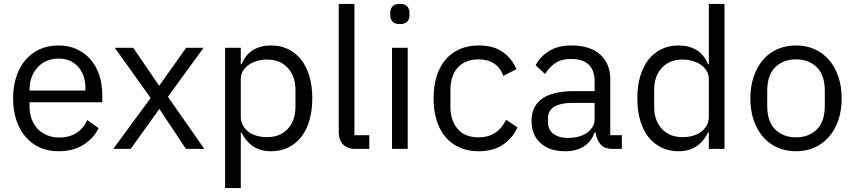

<svg xmlns="http://www.w3.org/2000/svg" viewBox="-20 -760 4363 980"><path d="M279 12Q226 12 183.5 -7Q141 -26 110.5 -61.5Q80 -97 63.5 -146.5Q47 -196 47 -258Q47 -319 63.5 -369Q80 -419 110.5 -454.5Q141 -490 183.5 -509Q226 -528 279 -528Q331 -528 372 -509Q413 -490 442 -456.5Q471 -423 486.5 -377Q502 -331 502 -276V-238H131V-214Q131 -181 141.5 -152.5Q152 -124 171.5 -103Q191 -82 219.5 -70Q248 -58 284 -58Q333 -58 369.5 -81Q406 -104 426 -147L483 -106Q458 -53 405 -20.5Q352 12 279 12ZM279 -461Q246 -461 219 -449.5Q192 -438 172.5 -417Q153 -396 142 -367.5Q131 -339 131 -305V-298H416V-309Q416 -378 378.5 -419.5Q341 -461 279 -461Z M558 0 749 -260 566 -516H660L791 -324H794L930 -516H1019L837 -266L1023 0H929L795 -202H792L647 0Z M1129 -516H1209V-432H1213Q1233 -481 1271.5 -504.5Q1310 -528 1364 -528Q1412 -528 1451 -509Q1490 -490 1517.5 -455Q1545 -420 1559.5 -370Q1574 -320 1574 -258Q1574 -196 1559.5 -146Q1545 -96 1517.5 -61Q1490 -26 1451 -7Q1412 12 1364 12Q1259 12 1213 -84H1209V200H1129ZM1342 -60Q1410 -60 1449 -102.5Q1488 -145 1488 -214V-302Q1488 -371 1449 -413.5Q1410 -456 1342 -456Q1315 -456 1290.5 -448.5Q1266 -441 1248 -428Q1230 -415 1219.5 -396.5Q1209 -378 1209 -357V-165Q1209 -140 1219.5 -120.5Q1230 -101 1248 -87.5Q1266 -74 1290.5 -67Q1315 -60 1342 -60Z M1794 0Q1752 0 1730.5 -23.5Q1709 -47 1709 -83V-740H1789V-70H1865V0Z M2021 -637Q1995 -637 1983.5 -649.5Q1972 -662 1972 -682V-695Q1972 -715 1983.5 -727.5Q1995 -740 2021 -740Q2047 -740 2058.5 -727.5Q2070 -715 2070 -695V-682Q2070 -662 2058.5 -649.5Q2047 -637 2021 -637ZM1981 -516H2061V0H1981Z M2423 12Q2369 12 2326 -7Q2283 -26 2253.5 -61Q2224 -96 2208.5 -146Q2193 -196 2193 -258Q2193 -320 2208.5 -370Q2224 -420 2253.5 -455Q2283 -490 2326 -509Q2369 -528 2423 -528Q2500 -528 2546.5 -494.5Q2593 -461 2616 -407L2549 -373Q2535 -413 2503 -435Q2471 -457 2423 -457Q2387 -457 2360 -445.5Q2333 -434 2315 -413.5Q2297 -393 2288 -364.5Q2279 -336 2279 -302V-214Q2279 -146 2315.5 -102.5Q2352 -59 2423 -59Q2520 -59 2563 -149L2621 -110Q2596 -54 2546.5 -21Q2497 12 2423 12Z M3109 0Q3064 0 3044.5 -24Q3025 -48 3020 -84H3015Q2998 -36 2959 -12Q2920 12 2866 12Q2784 12 2738.5 -30Q2693 -72 2693 -144Q2693 -217 2746.5 -256Q2800 -295 2913 -295H3015V-346Q3015 -401 2985 -430Q2955 -459 2893 -459Q2846 -459 2814.5 -438Q2783 -417 2762 -382L2714 -427Q2735 -469 2781 -498.5Q2827 -528 2897 -528Q2991 -528 3043 -482Q3095 -436 3095 -354V-70H3154V0ZM2879 -56Q2909 -56 2934 -63Q2959 -70 2977 -83Q2995 -96 3005 -113Q3015 -130 3015 -150V-235H2909Q2840 -235 2808.5 -215Q2777 -195 2777 -157V-136Q2777 -98 2804.5 -77Q2832 -56 2879 -56Z M3598 -84H3594Q3547 12 3443 12Q3395 12 3356 -7Q3317 -26 3289.5 -61Q3262 -96 3247.5 -146Q3233 -196 3233 -258Q3233 -320 3247.5 -370Q3262 -420 3289.5 -455Q3317 -490 3356 -509Q3395 -528 3443 -528Q3497 -528 3535.5 -504.5Q3574 -481 3594 -432H3598V-740H3678V0H3598ZM3465 -60Q3492 -60 3516.5 -67Q3541 -74 3559 -87.5Q3577 -101 3587.5 -120.5Q3598 -140 3598 -165V-357Q3598 -378 3587.5 -396.5Q3577 -415 3559 -428Q3541 -441 3516.5 -448.5Q3492 -456 3465 -456Q3397 -456 3358 -413.5Q3319 -371 3319 -302V-214Q3319 -145 3358 -102.5Q3397 -60 3465 -60Z M4043 12Q3991 12 3948 -7Q3905 -26 3874.5 -61.5Q3844 -97 3827 -146.5Q3810 -196 3810 -258Q3810 -319 3827 -369Q3844 -419 3874.5 -454.5Q3905 -490 3948 -509Q3991 -528 4043 -528Q4095 -528 4137.5 -509Q4180 -490 4211 -454.5Q4242 -419 4259 -369Q4276 -319 4276 -258Q4276 -196 4259 -146.5Q4242 -97 4211 -61.5Q4180 -26 4137.5 -7Q4095 12 4043 12ZM4043 -59Q4108 -59 4149 -99Q4190 -139 4190 -221V-295Q4190 -377 4149 -417Q4108 -457 4043 -457Q3978 -457 3937 -417Q3896 -377 3896 -295V-221Q3896 -139 3937 -99Q3978 -59 4043 -59Z"/></svg>

Font: IBM Plex Thai
Style: Regular
Weight: 400
Designer: Mike Abbink, Paul van der Laan, Pieter van Rosmalen, Ben Mitchell, Mark Frömberg
Foundry: Bold Monday
Version: Version 1.0